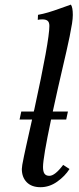

<svg xmlns="http://www.w3.org/2000/svg" viewBox="-20 -801 339 824"><path d="M284.2 -781.2Q292.5 -770 292.5 -736.8Q292.5 -722.2 289.1 -699.7Q285.6 -677.2 278.8 -643.8Q272 -610.4 265.1 -580.8Q258.3 -551.3 247.1 -502.9Q235.8 -454.6 228.5 -421.9Q213.9 -354.5 206.5 -322.3H271.5L264.2 -288.1H199.2Q164.6 -124 164.6 -84Q164.6 -64.5 171.1 -55.4Q177.7 -46.4 191.9 -46.4Q215.8 -46.4 251 -93.3L278.3 -75.7Q258.8 -44.9 225.3 -21.2Q191.9 2.4 153.8 2.4Q115.7 2.4 94.7 -19Q73.7 -40.5 73.7 -75.7Q73.7 -81.5 75.7 -94Q77.6 -106.4 83 -131.3Q88.4 -156.2 92 -173.1Q95.7 -189.9 104.7 -230Q113.8 -270 117.7 -288.1H64L71.3 -322.3H125Q125 -323.2 125.7 -325.9Q126.5 -328.6 127 -330.1Q191.9 -627.4 191.9 -689.5Q191.9 -705.6 184.3 -711.7Q176.8 -717.8 162.1 -717.8Q149.9 -717.8 142.1 -715.8L143.1 -737.3Q164.6 -741.2 187 -747.8Q209.5 -754.4 241.7 -766.1Q273.9 -777.8 284.2 -781.2Z"/></svg>

Font: Flanker
Style: Italic
Weight: 400
Italic angle: -12°
Designer: Flanker
Version: Version 2.027